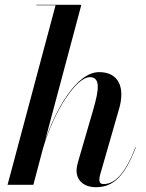

<svg xmlns="http://www.w3.org/2000/svg" viewBox="-20 -770 610 800"><path d="M368.5 -313 307.5 -103.5C302.5 -87 299 -70.5 299 -59C299 -17 330.5 10 380 10C454 10 500 -38 546 -156L544.5 -156.5C503 -50 460.5 -3 411.5 -3C400.5 -3 394 -8 394 -21.5C394 -26.5 395 -34 396.5 -39.5L477 -319.5C500.5 -402.5 477 -469.5 393 -469.5C298.5 -469.5 211 -312 167.5 -183L319 -750H131.5V-748H211.5L11.5 0H119L159.5 -153C206.5 -311.5 299 -448.5 354 -448.5C399 -448.5 393 -398 368.5 -313Z"/></svg>

Font: Bodoni* 96pt Medium
Style: Italic
Weight: 500
Italic angle: -13°
Version: Version 2.3